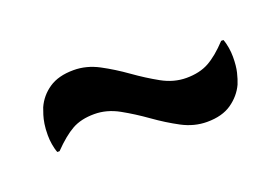

<svg xmlns="http://www.w3.org/2000/svg" viewBox="-48 -538 695 476"><g transform="rotate(-20 300.0 -300.0)"><path d="M423 -303Q458 -303 482.5 -316.5Q507 -330 535 -360H541Q543 -355 544.5 -349Q546 -343 547 -337Q548 -331 548.5 -325Q549 -319 549 -313Q549 -289 545 -272.5Q541 -256 536 -244Q524 -218 499 -200.5Q474 -183 434 -183Q400 -183 368 -200Q336 -217 304.5 -239.5Q273 -262 241.5 -279.5Q210 -297 177 -297Q142 -297 118 -283.5Q94 -270 65 -240H59Q57 -245 55.5 -251Q54 -257 53 -263Q52 -269 51.5 -275Q51 -281 51 -287Q51 -304 53 -316.5Q55 -329 58 -338.5Q61 -348 64 -356Q76 -383 101 -400Q126 -417 166 -417Q200 -417 232 -400Q264 -383 295.5 -360.5Q327 -338 358.5 -320.5Q390 -303 423 -303Z"/></g></svg>

Font: Recursive Casual Medium
Style: Regular
Weight: 500
Version: Version 1.047